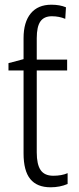

<svg xmlns="http://www.w3.org/2000/svg" viewBox="-20 -785 334 815"><path d="M260 -754 257 -705Q231 -716 200 -716Q167 -716 151.5 -694Q136 -672 136 -623V-532H265V-486H136V-138Q136 -87 152.5 -63Q169 -39 206 -39Q242 -39 267 -50V-4Q234 10 195 10Q137 10 108.5 -25Q80 -60 80 -134V-486H16V-517L80 -534V-623Q80 -691 110.5 -728Q141 -765 198 -765Q234 -765 260 -754Z"/></svg>

Font: Noto Sans UI NarrowLight
Style: Regular
Weight: 300
Width: 4
Designer: Monotype Design Team
Foundry: Monotype Imaging Inc.
Version: Version 1.001